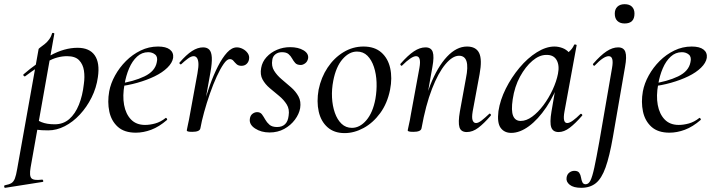

<svg xmlns="http://www.w3.org/2000/svg" viewBox="-85 -621 3404 916"><path d="M-60 275Q-64 276 -65 270Q-66 264 -62 263Q-41 259 -30.5 252.5Q-20 246 -14 230.5Q-8 215 -3 185L99 -386Q99 -389 107.5 -395Q116 -401 128 -410.5Q140 -420 149.5 -433Q159 -446 163 -461Q164 -465 169.5 -464Q175 -463 174 -459L61 178Q54 218 65 229.5Q76 241 115 236Q119 235 121 240.5Q123 246 118 247ZM145 1Q112 1 91.5 -2Q71 -5 57 -8L67 -63Q87 -49 112.5 -38.5Q138 -28 176 -28Q217 -28 245.5 -53Q274 -78 291.5 -121.5Q309 -165 315 -220Q320 -254 315.5 -284Q311 -314 292.5 -333.5Q274 -353 235 -353Q189 -353 142.5 -328Q96 -303 35 -257Q32 -255 28 -259.5Q24 -264 28 -267Q89 -320 155.5 -356.5Q222 -393 285 -393Q342 -393 367 -357Q392 -321 382 -253Q375 -202 352 -156Q329 -110 296 -74.5Q263 -39 224 -19Q185 1 145 1Z M563 12Q508 12 477 -16Q446 -44 436.5 -89Q427 -134 436 -185Q443 -223 464 -261Q485 -299 516 -330Q547 -361 586 -380Q625 -399 669 -399Q707 -399 725.5 -384.5Q744 -370 741 -345Q737 -321 713.5 -298Q690 -275 653 -257Q616 -239 570 -226Q524 -213 476 -208L478 -221Q553 -232 604 -256.5Q655 -281 663 -324Q669 -349 655.5 -360.5Q642 -372 622 -372Q592 -372 569 -351Q546 -330 531 -295Q516 -260 509 -218Q499 -164 507 -120.5Q515 -77 540 -51Q565 -25 607 -25Q630 -25 655.5 -32Q681 -39 705 -58Q707 -60 710.5 -56Q714 -52 712 -49Q674 -16 636.5 -2Q599 12 563 12Z M871 -9 861 -10Q870 -57 884 -110Q898 -163 916 -213.5Q934 -264 955 -305Q976 -346 998.5 -370.5Q1021 -395 1045 -395Q1059 -395 1073.5 -387.5Q1088 -380 1097 -367Q1106 -354 1103 -338Q1101 -325 1091.5 -316Q1082 -307 1067 -307Q1052 -307 1043.5 -315Q1035 -323 1028.5 -331Q1022 -339 1011 -339Q998 -339 982 -316Q966 -293 949 -256Q932 -219 916.5 -174.5Q901 -130 889 -86.5Q877 -43 871 -9ZM832 8Q816 8 811 6Q806 4 806 1Q806 -2 811.5 -26Q817 -50 821 -74L857 -271Q863 -304 861.5 -321Q860 -338 854 -345.5Q848 -353 839 -353Q827 -353 811.5 -341.5Q796 -330 780 -315Q777 -312 773 -316Q769 -320 772 -323Q804 -360 831 -377.5Q858 -395 884 -395Q903 -395 913.5 -384Q924 -373 925.5 -347Q927 -321 919 -276L871 -9Q868 8 832 8Z M1201 11Q1161 11 1132 -8Q1103 -27 1107 -54Q1109 -70 1119.5 -78Q1130 -86 1142 -86Q1157 -86 1165 -75Q1173 -64 1180.5 -50.5Q1188 -37 1200.5 -26Q1213 -15 1237 -15Q1261 -15 1275 -28.5Q1289 -42 1292 -69Q1297 -100 1283 -122.5Q1269 -145 1246.5 -163.5Q1224 -182 1202 -200.5Q1180 -219 1167.5 -242Q1155 -265 1161 -297Q1166 -326 1186.5 -348.5Q1207 -371 1236.5 -383.5Q1266 -396 1299 -396Q1338 -396 1363 -381Q1388 -366 1385 -343Q1382 -327 1371 -319Q1360 -311 1350 -311Q1332 -311 1323.5 -320.5Q1315 -330 1308.5 -342Q1302 -354 1291.5 -363Q1281 -372 1260 -372Q1242 -372 1229 -362Q1216 -352 1214 -335Q1209 -306 1222.5 -284Q1236 -262 1258.5 -243Q1281 -224 1303.5 -204.5Q1326 -185 1339 -161Q1352 -137 1347 -105Q1342 -77 1322 -50Q1302 -23 1271 -6Q1240 11 1201 11Z M1559 14Q1509 14 1477.5 -14Q1446 -42 1435.5 -89Q1425 -136 1435 -193Q1447 -252 1478 -298.5Q1509 -345 1553.5 -372Q1598 -399 1649 -399Q1702 -399 1734 -371Q1766 -343 1776.5 -296Q1787 -249 1776 -193Q1763 -128 1729 -81.5Q1695 -35 1650 -10.5Q1605 14 1559 14ZM1594 -11Q1632 -11 1663 -47.5Q1694 -84 1706 -149Q1713 -189 1711.5 -228.5Q1710 -268 1699 -301.5Q1688 -335 1668 -355Q1648 -375 1618 -375Q1581 -375 1549.5 -339Q1518 -303 1505 -236Q1497 -195 1499 -155.5Q1501 -116 1512.5 -83Q1524 -50 1544.5 -30.5Q1565 -11 1594 -11Z M2142 9Q2114 9 2107 -14Q2100 -37 2109 -89L2138 -248Q2160 -355 2105 -355Q2074 -355 2040 -314.5Q2006 -274 1976 -197Q1946 -120 1926 -9L1912 -10Q1933 -127 1967.5 -214.5Q2002 -302 2047.5 -350.5Q2093 -399 2143 -399Q2186 -399 2201 -368Q2216 -337 2203 -267L2170 -89Q2165 -59 2170 -46.5Q2175 -34 2186 -34Q2197 -34 2212.5 -46Q2228 -58 2248 -77Q2251 -81 2255 -77Q2259 -73 2256 -69Q2224 -32 2197 -11.5Q2170 9 2142 9ZM1887 8Q1871 8 1865.5 6Q1860 4 1860 1Q1860 -2 1865.5 -25Q1871 -48 1875 -74L1916 -297Q1926 -353 1900 -353Q1889 -353 1872 -341.5Q1855 -330 1834 -309Q1831 -305 1827 -309.5Q1823 -314 1826 -317Q1861 -357 1889.5 -376Q1918 -395 1945 -395Q1972 -395 1979.5 -373Q1987 -351 1978 -302L1926 -9Q1923 8 1887 8Z M2354 13Q2321 13 2303.5 -11Q2286 -35 2293 -91Q2301 -144 2328 -198Q2355 -252 2393.5 -298Q2432 -344 2476 -371.5Q2520 -399 2560 -399Q2579 -399 2598 -392Q2617 -385 2630.5 -369.5Q2644 -354 2646 -328L2598 -357Q2612 -359 2629 -373.5Q2646 -388 2654 -407Q2656 -410 2661.5 -408.5Q2667 -407 2666 -405L2608 -89Q2598 -34 2621 -34Q2632 -34 2648.5 -46Q2665 -58 2684 -77Q2687 -80 2691 -76Q2695 -72 2692 -69Q2660 -32 2633 -11.5Q2606 9 2580 9Q2553 9 2545 -13.5Q2537 -36 2546 -89L2570 -229L2588 -246Q2561 -168 2521.5 -109.5Q2482 -51 2438.5 -19Q2395 13 2354 13ZM2399 -44Q2426 -44 2454 -64.5Q2482 -85 2507.5 -119Q2533 -153 2551.5 -193Q2570 -233 2577 -269Q2585 -309 2570.5 -334.5Q2556 -360 2521 -359Q2488 -359 2455 -331Q2422 -303 2396 -255.5Q2370 -208 2361 -147Q2353 -93 2363 -68.5Q2373 -44 2399 -44Z M2688 275Q2651 275 2633 260.5Q2615 246 2618 227Q2620 211 2631 202.5Q2642 194 2655 194Q2672 194 2678.5 203.5Q2685 213 2687 226Q2689 239 2693.5 248.5Q2698 258 2709 258Q2723 258 2732 240Q2741 222 2750.5 178Q2760 134 2774 56L2835 -297Q2845 -353 2819 -353Q2795 -353 2753 -309Q2750 -305 2746 -309.5Q2742 -314 2745 -317Q2780 -357 2808.5 -376Q2837 -395 2864 -395Q2891 -395 2898.5 -373Q2906 -351 2897 -302L2839 33Q2823 125 2804 178Q2785 231 2757.5 253Q2730 275 2688 275ZM2895 -509Q2873 -509 2860.5 -521Q2848 -533 2848 -556Q2848 -577 2860.5 -589Q2873 -601 2895 -601Q2918 -601 2930 -589Q2942 -577 2942 -556Q2942 -509 2895 -509Z M3109 12Q3054 12 3023 -16Q2992 -44 2982.5 -89Q2973 -134 2982 -185Q2989 -223 3010 -261Q3031 -299 3062 -330Q3093 -361 3132 -380Q3171 -399 3215 -399Q3253 -399 3271.5 -384.5Q3290 -370 3287 -345Q3283 -321 3259.5 -298Q3236 -275 3199 -257Q3162 -239 3116 -226Q3070 -213 3022 -208L3024 -221Q3099 -232 3150 -256.5Q3201 -281 3209 -324Q3215 -349 3201.5 -360.5Q3188 -372 3168 -372Q3138 -372 3115 -351Q3092 -330 3077 -295Q3062 -260 3055 -218Q3045 -164 3053 -120.5Q3061 -77 3086 -51Q3111 -25 3153 -25Q3176 -25 3201.5 -32Q3227 -39 3251 -58Q3253 -60 3256.5 -56Q3260 -52 3258 -49Q3220 -16 3182.5 -2Q3145 12 3109 12Z"/></svg>

Font: Cormorant Medium
Style: Italic
Weight: 500
Italic angle: -10°
Designer: Christian Thalmann (Catharsis Fonts)
Foundry: Catharsis Fonts
Version: Version 4.000